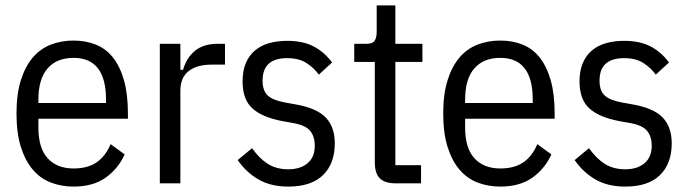

<svg xmlns="http://www.w3.org/2000/svg" viewBox="-20 -678 2552 710"><path d="M252 12Q207 12 168 -3Q129 -18 101 -51Q73 -84 57 -135Q41 -186 41 -258Q41 -330 57 -381Q73 -432 101 -465Q129 -498 168 -513Q207 -528 252 -528Q297 -528 334.5 -513Q372 -498 398 -465Q424 -432 438.5 -381Q453 -330 453 -258V-239H122V-206Q122 -130 156.5 -92.5Q191 -55 252 -55Q304 -55 337 -77.5Q370 -100 389 -145L441 -107Q417 -54 370.5 -21Q324 12 252 12ZM252 -464Q190 -464 156 -425Q122 -386 122 -310V-297H372V-310Q372 -464 252 -464Z M571 0V-516H647V-420H657Q670 -465 701.5 -490.5Q733 -516 784 -516H812V-439H762Q708 -439 677.5 -415Q647 -391 647 -343V0Z M1046 12Q982 12 936.5 -14Q891 -40 859 -86L912 -130Q939 -92 970.5 -72Q1002 -52 1046 -52Q1091 -52 1117.5 -74.5Q1144 -97 1144 -139Q1144 -173 1127 -194Q1110 -215 1064 -223L1025 -230Q950 -244 913.5 -277Q877 -310 877 -377Q877 -416 889 -444.5Q901 -473 923 -491.5Q945 -510 975.5 -518.5Q1006 -527 1042 -527Q1100 -527 1139.5 -506.5Q1179 -486 1208 -447L1159 -402Q1142 -426 1114 -444.5Q1086 -463 1042 -463Q951 -463 951 -380Q951 -342 970.5 -324.5Q990 -307 1034 -299L1073 -292Q1152 -278 1185 -243Q1218 -208 1218 -148Q1218 -73 1174.5 -30.5Q1131 12 1046 12Z M1444 0Q1403 0 1384.5 -18.5Q1366 -37 1366 -78V-449H1290V-516H1335Q1358 -516 1365.5 -527.5Q1373 -539 1373 -562V-658H1442V-516H1542V-449H1442V-67H1537V0Z M1830 12Q1785 12 1746 -3Q1707 -18 1679 -51Q1651 -84 1635 -135Q1619 -186 1619 -258Q1619 -330 1635 -381Q1651 -432 1679 -465Q1707 -498 1746 -513Q1785 -528 1830 -528Q1875 -528 1912.5 -513Q1950 -498 1976 -465Q2002 -432 2016.5 -381Q2031 -330 2031 -258V-239H1700V-206Q1700 -130 1734.5 -92.5Q1769 -55 1830 -55Q1882 -55 1915 -77.5Q1948 -100 1967 -145L2019 -107Q1995 -54 1948.5 -21Q1902 12 1830 12ZM1830 -464Q1768 -464 1734 -425Q1700 -386 1700 -310V-297H1950V-310Q1950 -464 1830 -464Z M2292 12Q2228 12 2182.5 -14Q2137 -40 2105 -86L2158 -130Q2185 -92 2216.5 -72Q2248 -52 2292 -52Q2337 -52 2363.5 -74.5Q2390 -97 2390 -139Q2390 -173 2373 -194Q2356 -215 2310 -223L2271 -230Q2196 -244 2159.5 -277Q2123 -310 2123 -377Q2123 -416 2135 -444.5Q2147 -473 2169 -491.5Q2191 -510 2221.5 -518.5Q2252 -527 2288 -527Q2346 -527 2385.5 -506.5Q2425 -486 2454 -447L2405 -402Q2388 -426 2360 -444.5Q2332 -463 2288 -463Q2197 -463 2197 -380Q2197 -342 2216.5 -324.5Q2236 -307 2280 -299L2319 -292Q2398 -278 2431 -243Q2464 -208 2464 -148Q2464 -73 2420.5 -30.5Q2377 12 2292 12Z"/></svg>

Font: IBM Plex Sans Cond
Style: Regular
Weight: 400
Width: 3
Designer: Mike Abbink, Paul van der Laan, Pieter van Rosmalen
Foundry: Bold Monday
Version: Version 1.3